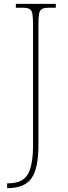

<svg xmlns="http://www.w3.org/2000/svg" viewBox="-20 -734 351 994"><path d="M17 240V215H22Q97 215 124 168.5Q151 122 151 17V-606Q151 -645 147.5 -663.5Q144 -682 132 -688Q120 -694 95 -694H62V-714H269V-694H235Q210 -694 198 -688Q186 -682 182.5 -663.5Q179 -645 179 -606V16Q179 139 142.5 189.5Q106 240 20 240Z"/></svg>

Font: Noto Serif Hebrew SemiCondensed Thin
Style: Regular
Weight: 100
Width: 4
Designer: Monotype Design Team
Foundry: Monotype Imaging Inc.
Version: Version 2.004; ttfautohint (v1.8.4.7-5d5b)